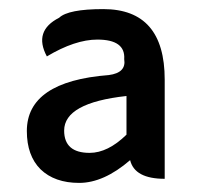

<svg xmlns="http://www.w3.org/2000/svg" viewBox="-20 -830 433 422"><path d="M266 -478Q208 -428 154 -428Q100 -428 69 -458Q39 -488 39 -542Q39 -651 219 -665Q258 -670 253 -700Q256 -743 194 -743Q145 -743 83 -706Q53 -762 110 -791Q130 -810 207 -810Q342 -810 342 -655V-437Q276 -437 266 -478ZM177 -494Q217 -494 258 -534V-619Q121 -604 121 -543Q121 -494 177 -494Z"/></svg>

Font: Swei Half Moon CJK TC
Style: Medium
Weight: 500
Version: Version 2.125